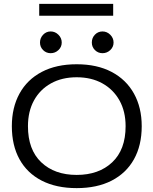

<svg xmlns="http://www.w3.org/2000/svg" viewBox="-20 -958 790 989"><path d="M375 11Q270 11 195 -27.5Q120 -66 80.5 -137.5Q41 -209 41 -308Q41 -404 80.5 -476Q120 -548 195 -587.5Q270 -627 375 -627Q480 -627 555 -587.5Q630 -548 670 -476Q710 -404 710 -308Q710 -209 670 -137.5Q630 -66 555 -27.5Q480 11 375 11ZM375 -57Q489 -57 558 -122Q627 -187 627 -308Q627 -384 595.5 -440.5Q564 -497 507.5 -528.5Q451 -560 375 -560Q299 -560 242.5 -528.5Q186 -497 155 -440.5Q124 -384 124 -308Q124 -187 192.5 -122Q261 -57 375 -57ZM241 -684Q218 -684 202 -700Q186 -716 186 -739Q186 -762 202 -779Q218 -796 241 -796Q264 -796 281 -779Q298 -762 298 -739Q298 -716 281 -700Q264 -684 241 -684ZM508 -684Q485 -684 469 -700Q453 -716 453 -739Q453 -763 469 -779.5Q485 -796 508 -796Q531 -796 548 -779Q565 -762 565 -739Q565 -716 548 -700Q531 -684 508 -684ZM182 -877V-938H563V-877Z"/></svg>

Font: Inconsolata ExtraExpanded
Style: Regular
Weight: 400
Width: 8
Monospace: yes
Designer: Raph Levien, Cyreal, Brenton Simpson
Foundry: Raph Levien, Cyreal, Google
Version: Version 3.001; ttfautohint (v1.8.2.53-6de2)